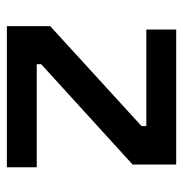

<svg xmlns="http://www.w3.org/2000/svg" viewBox="-7 -526 533 559"><g transform="rotate(90 259.5 -246.5)"><path d="M56 0V-126L347 -392V-406H66V-493H459V-366L167 -100V-87H467V0Z"/></g></svg>

Font: Space Grotesk Medium
Style: Regular
Weight: 500
Designer: Florian Karsten
Foundry: Florian Karsten
Version: Version 2.000